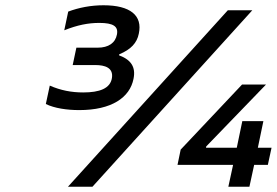

<svg xmlns="http://www.w3.org/2000/svg" viewBox="-20 -709 1051 729"><path d="M342 -462C378 -462 411 -452 405 -413C399 -373 358 -358 296 -358C251 -358 210 -366 169 -384L154 -314C187 -298 234 -291 281 -291C403 -291 473 -338 487 -410C496 -454 478 -482 432 -499L433 -503C477 -521 500 -546 507 -581C522 -650 475 -689 373 -689C325 -689 279 -680 239 -665L224 -594C274 -614 315 -622 357 -622C410 -622 430 -609 424 -578C418 -546 392 -528 351 -528H270L256 -462ZM238 0H331L938 -670H845ZM654 -83H865L847 0H927L945 -83H997L1011 -148H959L980 -249H900L879 -148H762L763 -153L990 -388H899L666 -141Z"/></svg>

Font: LT Wave
Style: Italic
Weight: 400
Designer: Daniel Lyons
Version: Version 2.5 (Glyphs App)